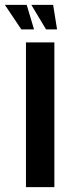

<svg xmlns="http://www.w3.org/2000/svg" viewBox="-64 -764 284 784"><path d="M42 0V-591H158V0ZM169 -644H124L64 -744H153ZM75 -644H23L-44 -744H45Z"/></svg>

Font: Alumni Sans
Style: Bold
Weight: 700
Designer: Robert E. Leuschke
Foundry: Robert E. Leuschke
Version: Version 1.018